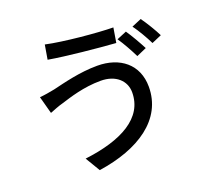

<svg xmlns="http://www.w3.org/2000/svg" viewBox="-141 -966 1281 1191"><g transform="rotate(-20 500.0 -370.5)"><path d="M676 -331C676 -162 510 -73 264 -43L322 54C589 15 785 -112 785 -328C785 -477 677 -560 528 -560C412 -560 299 -530 227 -513C196 -507 158 -500 128 -498L159 -383C185 -393 218 -407 249 -415C304 -432 403 -465 516 -465C615 -465 676 -408 676 -331ZM268 -795 252 -700C366 -680 574 -660 688 -652L704 -749C602 -750 381 -770 268 -795ZM768 -698 703 -671C730 -632 763 -572 783 -531L849 -560C829 -599 793 -662 768 -698ZM881 -740 817 -713C845 -675 878 -618 899 -575L964 -603C946 -640 908 -703 881 -740Z"/></g></svg>

Font: Noto Sans JP Medium
Style: Regular
Weight: 500
Designer: Ryoko NISHIZUKA 西塚涼子 (kana, bopomofo & ideographs); Paul D. Hunt (Latin, Greek & Cyrillic); Sandoll Communications 산돌커뮤니
Foundry: Adobe
Version: Version 2.004;hotconv 1.0.118;makeotfexe 2.5.65603